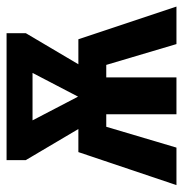

<svg xmlns="http://www.w3.org/2000/svg" viewBox="-6 -564 570 599"><g transform="rotate(-90 279.5 -265.0)"><path d="M558 0H441L376 -219H337V0H222V-219H183L118 0H1L104 -306H176L79 -470V-530H475V-470L378 -306H456ZM203 -449 277 -307 351 -449Z"/></g></svg>

Font: Fira Sans Compressed SemiBold
Style: Regular
Weight: 600
Width: 1
Designer: bBox Type GmbH & Carrois Corporate GbR & Edenspiekermann AG
Foundry: bBox Type GmbH & Carrois Corporate GbR & Edenspiekermann AG
Version: Version 4.301